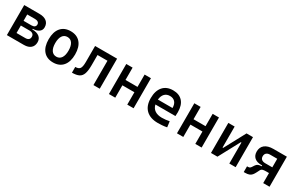

<svg xmlns="http://www.w3.org/2000/svg" viewBox="152 -1690 4383 2864"><g transform="rotate(30 2344.0 -258.5)"><path d="M80.6 0V-517.6H342.8Q422.9 -517.6 467 -481.9Q511.2 -446.3 511.2 -380.9Q511.2 -332 473.4 -304.2Q435.5 -276.4 366.7 -273.9V-263.2Q444.8 -262.7 487.8 -229.5Q530.8 -196.3 530.8 -136.7Q530.8 -71.8 489.5 -35.9Q448.2 0 373 0ZM320.3 -418.5H189.5V-309.1H326.2Q359.9 -309.1 378.2 -323.5Q396.5 -337.9 396.5 -363.8Q396.5 -389.6 376.7 -404.1Q356.9 -418.5 320.3 -418.5ZM336.9 -228H189.5V-99.1H342.3Q377.9 -99.1 397 -116Q416 -132.8 416 -164.1Q416 -194.8 395.5 -211.4Q375 -228 336.9 -228Z M878.9 9.8Q770.5 9.8 710.7 -60.5Q650.9 -130.9 650.9 -258.8Q650.9 -387.2 710.7 -457.3Q770.5 -527.3 878.9 -527.3Q987.3 -527.3 1047.1 -457.3Q1106.9 -387.2 1106.9 -258.8Q1106.9 -130.9 1047.1 -60.5Q987.3 9.8 878.9 9.8ZM878.9 -89.4Q933.6 -89.4 963.4 -133.5Q993.2 -177.7 993.2 -258.8Q993.2 -339.8 963.4 -384Q933.6 -428.2 878.9 -428.2Q824.2 -428.2 794.4 -384Q764.6 -339.8 764.6 -258.8Q764.6 -177.7 794.4 -133.5Q824.2 -89.4 878.9 -89.4Z M1201.2 0V-98.6Q1258.8 -98.6 1280 -128.9Q1301.3 -159.2 1301.3 -241.2V-517.6H1680.2V0H1571.3V-418.9H1399.9V-244.6Q1399.9 -150.4 1381.8 -97.2Q1363.8 -43.9 1320.6 -22Q1277.3 0 1201.2 0Z M1838.4 0V-517.6H1947.3V-305.2H2154.3V-517.6H2263.2V0H2154.3V-212.9H1947.3V0Z M2685.5 9.8Q2552.7 9.8 2480.7 -59.8Q2408.7 -129.4 2408.7 -259.8Q2408.7 -386.7 2470 -457Q2531.2 -527.3 2642.6 -527.3Q2748.5 -527.3 2806.6 -463.4Q2864.7 -399.4 2864.7 -278.3Q2864.7 -242.7 2861.8 -211.4H2516.6Q2530.3 -150.9 2576.7 -119.4Q2623 -87.9 2697.3 -87.9Q2730.5 -87.9 2762.2 -91.6Q2793.9 -95.2 2826.7 -101.6L2839.4 -3.9Q2792.5 4.9 2753.9 7.3Q2715.3 9.8 2685.5 9.8ZM2643.6 -430.7Q2586.4 -430.7 2552.5 -394.8Q2518.6 -358.9 2512.2 -293.5H2764.2Q2764.2 -359.4 2732.2 -395Q2700.2 -430.7 2643.6 -430.7Z M3010.3 0V-517.6H3119.1V-305.2H3326.2V-517.6H3435.1V0H3326.2V-212.9H3119.1V0Z M3596.2 0V-517.6H3705.1V-156.2H3715.8L3909.7 -517.6H4021V0H3912.1V-361.3H3901.4L3707.5 0Z M4161.6 2.4V-96.2H4179.2Q4199.2 -96.2 4210.4 -104.5Q4221.7 -112.8 4232.4 -129.9L4253.4 -162.1Q4268.1 -185.1 4291 -195.6Q4314 -206.1 4350.6 -206.1V-220.2H4334.5Q4258.8 -220.2 4217.3 -257.1Q4175.8 -293.9 4175.8 -360.8Q4175.8 -435.5 4227.3 -476.6Q4278.8 -517.6 4373.5 -517.6H4604.5V0H4495.6V-172.9H4443.4Q4410.2 -172.9 4392.6 -168.2Q4375 -163.6 4366.2 -154.3Q4357.4 -145 4350.6 -129.9L4332.5 -93.8Q4315.9 -60.1 4298.1 -38.8Q4280.3 -17.6 4253.4 -7.6Q4226.6 2.4 4184.1 2.4ZM4374.5 -271.5H4495.6V-418.9H4374.5Q4333 -418.9 4310.8 -399.2Q4288.6 -379.4 4288.6 -343.3Q4288.6 -308.6 4310.8 -290Q4333 -271.5 4374.5 -271.5Z"/></g></svg>

Font: Caskaydia Cove Medium
Style: Regular
Weight: 500
Monospace: yes
Designer: Aaron Bell
Foundry: Saja Typeworks
Version: Version 4.300; ttfautohint (v1.8.3)